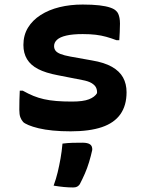

<svg xmlns="http://www.w3.org/2000/svg" viewBox="-20 -568 640 845"><path d="M297 -121Q346 -121 371.5 -131Q397 -141 407 -158Q408 -171 403 -182Q398 -193 383.5 -202Q369 -211 341 -216L234 -237Q181 -247 148 -264Q115 -281 99 -307.5Q83 -334 83 -370Q83 -413 103 -446Q123 -479 159 -502Q195 -525 242 -536.5Q289 -548 344 -548Q387 -548 417 -544.5Q447 -541 465.5 -534.5Q484 -528 491 -520Q497 -515 500.5 -507Q504 -499 506 -488.5Q508 -478 508 -464Q508 -445 507 -427Q506 -409 505 -391H493Q469 -400 447.5 -406Q426 -412 401.5 -415Q377 -418 344 -418Q300 -418 272 -411.5Q244 -405 231 -393Q218 -381 218 -365Q218 -354 224 -345.5Q230 -337 246 -330.5Q262 -324 290 -319L385 -302Q439 -293 472.5 -274Q506 -255 521.5 -227Q537 -199 537 -162Q537 -104 510 -65.5Q483 -27 428.5 -8.5Q374 10 291 10Q248 10 212.5 6.5Q177 3 150 -3.5Q123 -10 105.5 -17.5Q88 -25 82 -31Q74 -40 69.5 -52Q65 -64 65 -85Q65 -108 65.5 -128.5Q66 -149 67 -169H80Q105 -155 127 -146Q149 -137 173.5 -131.5Q198 -126 228 -123.5Q258 -121 297 -121ZM255 64Q279 61 299.5 60.5Q320 60 343 60Q366 60 376.5 67.5Q387 75 386 92Q380 119 372 145.5Q364 172 353.5 196Q343 220 331 243Q326 250 319.5 253.5Q313 257 302 257Q282 257 261 255Q240 253 216 249Q227 219 234 189.5Q241 160 246.5 129Q252 98 255 64Z"/></svg>

Font: Rec Mono Semicasual
Style: Bold
Weight: 700
Version: Version 1.085; ttfautohint (v1.8.4.7-5d5b)